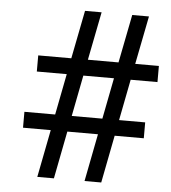

<svg xmlns="http://www.w3.org/2000/svg" viewBox="-51 -758 719 805"><g transform="rotate(5 308.0 -355.5)"><path d="M257.3 -267.1H386.2L419.9 -439.9H291ZM373.5 -200.2H244.6L205.6 0H135.7L174.8 -200.2H58.1V-267.1H187.5L221.2 -439.9H95.2V-507.8H234.4L274.4 -710.9H344.2L304.2 -507.8H433.1L473.1 -710.9H543.5L503.4 -507.8H603V-439.9H490.2L456.5 -267.1H566.4V-200.2H443.8L404.8 0H334.5Z"/></g></svg>

Font: RobotoDraft
Style: Regular
Weight: 400
Version: Version 2.001101; 2014